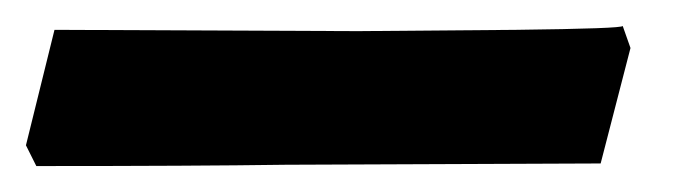

<svg xmlns="http://www.w3.org/2000/svg" viewBox="-81 69 537 148"><path d="M382 195 139 196Q69 197 -53 197L-61 181L-39 92L195 93L317 92Q399 91 399 89L405 106Z"/></svg>

Font: Alegreya ExtraBold
Style: Italic
Weight: 800
Italic angle: -7°
Designer: Juan Pablo del Peral
Foundry: Huerta Tipografica
Version: Version 2.007; ttfautohint (v1.6)